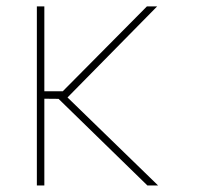

<svg xmlns="http://www.w3.org/2000/svg" viewBox="-20 -565 601 585"><path d="M461.6 0H429L158.4 -263.8L115.1 -264.2V0H92.3V-545.5H115.1V-286.9H171.2L427.6 -545.5H458.8L185.7 -268.1Z"/></svg>

Font: Linik Sans Thin
Style: Regular
Weight: 100
Designer: Fonts by Rasmus Andersson / Changes by Cristiano Sobral with parts from Marc Monis
Foundry: rsms
Version: Version 3.020; ttfautohint (v1.6)